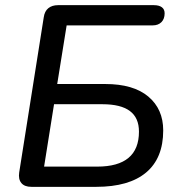

<svg xmlns="http://www.w3.org/2000/svg" viewBox="-20 -725 704 745"><path d="M54.5 -55.8 149.7 -657.6Q153 -681.5 167.5 -693.2Q182 -705 205.5 -705H576.8Q597.2 -705 608 -696.9Q618.8 -688.9 618.8 -673.3Q618.8 -651.7 606.4 -639.1Q593.9 -626.5 572.3 -626.5H238.6L202 -399H388.4Q497.5 -399 555.4 -350.4Q613.3 -301.8 613.3 -219Q613.3 -111.3 546.9 -55.6Q480.5 0 353.1 0H101.9Q75.1 0 62.9 -14.8Q50.6 -29.7 54.5 -55.8ZM519.2 -214.3Q519.2 -268 483.9 -294.3Q448.6 -320.6 377.4 -320.6H189.7L151.1 -78.5H357.1Q519.2 -78.5 519.2 -214.3Z"/></svg>

Font: SN Pro Thin
Style: Italic
Weight: 200
Italic angle: -9°
Designer: Tobias Whetton
Foundry: Supernotes
Version: Version 1.003;Glyphs 3.3 (3324)